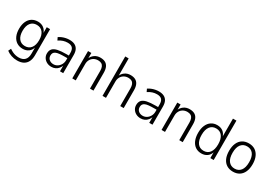

<svg xmlns="http://www.w3.org/2000/svg" viewBox="37 -1746 4219 2975"><g transform="rotate(30 2146.5 -258.5)"><path d="M271 188Q218 188 168 171.5Q118 155 79 125L102 77Q130 96 157 109Q184 122 212.5 128.5Q241 135 270 135Q341 135 377.5 96.5Q414 58 414 -17V-134H417Q402 -76 359.5 -44Q317 -12 257 -12Q194 -12 148.5 -41.5Q103 -71 78.5 -125.5Q54 -180 54 -255Q54 -330 78.5 -384.5Q103 -439 148.5 -468Q194 -497 257 -497Q317 -497 360 -464.5Q403 -432 418 -374H414V-489H474V-22Q474 46 450.5 93Q427 140 382 164Q337 188 271 188ZM265 -66Q335 -66 374 -116Q413 -166 413 -255Q413 -345 374 -394.5Q335 -444 265 -444Q195 -444 156 -394.5Q117 -345 117 -255Q117 -166 156 -116Q195 -66 265 -66Z M780 8Q733 8 696.5 -12Q660 -32 639.5 -65Q619 -98 619 -138Q619 -192 646.5 -223Q674 -254 733 -267Q792 -280 887 -280H942V-233H891Q832 -233 792 -229Q752 -225 728 -214Q704 -203 693 -185Q682 -167 682 -140Q682 -95 712.5 -69Q743 -43 789 -43Q827 -43 859 -63.5Q891 -84 910.5 -119Q930 -154 930 -198V-327Q930 -388 903 -416Q876 -444 818 -444Q778 -444 739.5 -432Q701 -420 660 -393L637 -441Q663 -459 693.5 -471.5Q724 -484 756.5 -490.5Q789 -497 821 -497Q876 -497 913.5 -478.5Q951 -460 971 -422Q991 -384 991 -324V0H933V-111H937Q926 -77 904 -49.5Q882 -22 850.5 -7Q819 8 780 8Z M1153 0V-489H1212V-385H1207Q1227 -436 1270.5 -466.5Q1314 -497 1372 -497Q1424 -497 1459.5 -478.5Q1495 -460 1513.5 -420Q1532 -380 1532 -318V0H1470V-314Q1470 -358 1458.5 -386.5Q1447 -415 1423 -429Q1399 -443 1362 -443Q1320 -443 1286.5 -424Q1253 -405 1234 -371Q1215 -337 1215 -293V0Z M1694 0V-705H1755V-386H1750Q1769 -436 1812 -466.5Q1855 -497 1913 -497Q1965 -497 2000.5 -478Q2036 -459 2054.5 -419.5Q2073 -380 2073 -318V0H2011V-314Q2011 -358 1999.5 -386.5Q1988 -415 1964 -429Q1940 -443 1903 -443Q1861 -443 1827.5 -424Q1794 -405 1775 -371Q1756 -337 1756 -293V0Z M2377 8Q2330 8 2293.5 -12Q2257 -32 2236.5 -65Q2216 -98 2216 -138Q2216 -192 2243.5 -223Q2271 -254 2330 -267Q2389 -280 2484 -280H2539V-233H2488Q2429 -233 2389 -229Q2349 -225 2325 -214Q2301 -203 2290 -185Q2279 -167 2279 -140Q2279 -95 2309.5 -69Q2340 -43 2386 -43Q2424 -43 2456 -63.5Q2488 -84 2507.5 -119Q2527 -154 2527 -198V-327Q2527 -388 2500 -416Q2473 -444 2415 -444Q2375 -444 2336.5 -432Q2298 -420 2257 -393L2234 -441Q2260 -459 2290.5 -471.5Q2321 -484 2353.5 -490.5Q2386 -497 2418 -497Q2473 -497 2510.5 -478.5Q2548 -460 2568 -422Q2588 -384 2588 -324V0H2530V-111H2534Q2523 -77 2501 -49.5Q2479 -22 2447.5 -7Q2416 8 2377 8Z M2750 0V-489H2809V-385H2804Q2824 -436 2867.5 -466.5Q2911 -497 2969 -497Q3021 -497 3056.5 -478.5Q3092 -460 3110.5 -420Q3129 -380 3129 -318V0H3067V-314Q3067 -358 3055.5 -386.5Q3044 -415 3020 -429Q2996 -443 2959 -443Q2917 -443 2883.5 -424Q2850 -405 2831 -371Q2812 -337 2812 -293V0Z M3464 8Q3402 8 3357 -22.5Q3312 -53 3287.5 -110Q3263 -167 3263 -245Q3263 -323 3287.5 -379.5Q3312 -436 3357 -466.5Q3402 -497 3463 -497Q3525 -497 3567 -465.5Q3609 -434 3625 -376H3621V-705H3683V0H3623V-114H3627Q3610 -55 3567.5 -23.5Q3525 8 3464 8ZM3474 -45Q3544 -45 3583 -97Q3622 -149 3622 -244Q3622 -340 3583 -392Q3544 -444 3474 -444Q3403 -444 3364.5 -392Q3326 -340 3326 -244Q3326 -149 3364.5 -97Q3403 -45 3474 -45Z M4029 8Q3964 8 3916.5 -21.5Q3869 -51 3843.5 -107.5Q3818 -164 3818 -245Q3818 -325 3843.5 -381.5Q3869 -438 3916.5 -467.5Q3964 -497 4028 -497Q4094 -497 4140.5 -467.5Q4187 -438 4213 -381.5Q4239 -325 4239 -245Q4239 -164 4213.5 -107.5Q4188 -51 4141 -21.5Q4094 8 4029 8ZM4028 -46Q4097 -46 4136.5 -96Q4176 -146 4176 -245Q4176 -343 4137 -393Q4098 -443 4028 -443Q3960 -443 3920 -393Q3880 -343 3880 -245Q3880 -146 3920 -96Q3960 -46 4028 -46Z"/></g></svg>

Font: Nunito Sans 10pt SemiCondensed Light
Style: Regular
Weight: 300
Width: 4
Designer: Vernon Adams
Foundry: Vernon Adams
Version: Version 3.101;gftools[0.9.27]